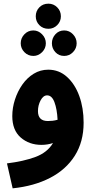

<svg xmlns="http://www.w3.org/2000/svg" viewBox="-20 -797 520 1047"><path d="M49 230 18 94Q108 83 173 59Q238 35 269 -17Q239 -7 206 -7Q139 -7 93 -47Q47 -87 47 -164Q47 -209 61.5 -254Q76 -299 102 -336Q128 -373 164 -395Q200 -417 243 -417Q302 -417 345.5 -377.5Q389 -338 412.5 -273Q436 -208 436 -128Q436 -24 388 52Q340 128 253 173Q166 218 49 230ZM187 -191Q187 -137 241 -137Q254 -137 267 -138.5Q280 -140 294 -144Q291 -202 277 -239.5Q263 -277 237 -277Q216 -277 201.5 -250Q187 -223 187 -191ZM244 -640Q214 -640 194.5 -660Q175 -680 175 -708Q175 -737 194.5 -757Q214 -777 244 -777Q272 -777 292 -757Q312 -737 312 -708Q312 -680 292 -660Q272 -640 244 -640ZM162 -492Q133 -492 113 -512.5Q93 -533 93 -561Q93 -589 113 -610Q133 -631 162 -631Q189 -631 209.5 -610Q230 -589 230 -561Q230 -533 209.5 -512.5Q189 -492 162 -492ZM330 -492Q301 -492 282 -512.5Q263 -533 263 -561Q263 -589 282 -610Q301 -631 330 -631Q358 -631 378 -610Q398 -589 398 -561Q398 -533 378 -512.5Q358 -492 330 -492Z"/></svg>

Font: Noto Sans Arabic UI Cn XBd
Style: Regular
Weight: 800
Width: 3
Designer: Monotype Design Team, Nadine Chahine and Nizar Qandah
Foundry: Monotype Imaging Inc.
Version: Version 2.010; ttfautohint (v1.8.4.7-5d5b)